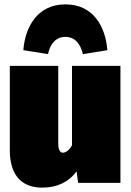

<svg xmlns="http://www.w3.org/2000/svg" viewBox="-20 -838 602 880"><path d="M280 -818C151 -818 95 -714 87 -608L200 -590C210 -636 235 -669 280 -669C324 -669 349 -636 360 -590L472 -608C464 -714 409 -818 280 -818ZM532 -536H310V-172C296 -146 278 -138 269 -138C259 -138 247 -145 247 -180V-536H25V-150C25 -48 68 22 174 22C240 22 295 -3 331 -53L338 0H532Z"/></svg>

Font: Fira Sans Ultra
Style: Regular
Weight: 950
Designer: Carrois Corporate & Edenspiekermann AG
Foundry: Carrois Corporate GbR & Edenspiekermann AG
Version: Version 4.203;PS 004.203;hotconv 1.0.88;makeotf.lib2.5.64775